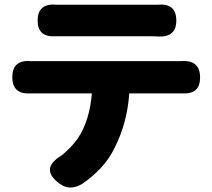

<svg xmlns="http://www.w3.org/2000/svg" viewBox="-20 -786 946 857"><path d="M246 34Q155 -33 256 -93Q300 -129 327 -168Q380 -246 390 -369H134Q126 -369 117 -369Q35 -364 35 -441Q35 -521 119 -513Q127 -513 134 -513H455H776Q781 -513 785 -513Q873 -521 873 -441Q873 -401 853 -384Q833 -367 792 -369Q784 -369 776 -369H557Q548 -238 492 -127Q449 -36 348 34Q293 68 246 34ZM148 -694Q148 -773 233 -765Q248 -765 262 -765H458H654Q669 -765 684 -765Q767 -773 767 -694Q767 -620 688 -623Q677 -624 654 -624H262Q245 -624 228 -624Q148 -619 148 -694Z"/></svg>

Font: GenSenRounded TW H
Style: Regular
Weight: 900
Version: Version 1.501;PS 1;hotconv 16.6.51;makeotf.lib2.5.65220